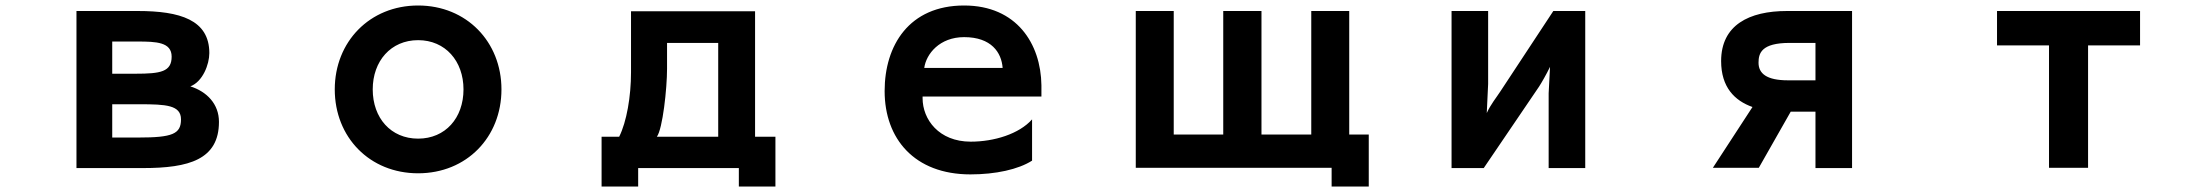

<svg xmlns="http://www.w3.org/2000/svg" viewBox="-20 -558 8040 698"><path d="M258 53H500C667 53 776 22 776 -115C776 -180 732 -225 672 -244C717 -261 741 -324 741 -365C741 -486 634 -518 481 -518H258ZM473 -290H388V-407H480C548 -407 604 -405 604 -352C604 -297 564 -290 473 -290ZM483 -58H388V-179H488C583 -179 638 -176 638 -124C638 -71 607 -58 483 -58Z M1500 72C1676 72 1803 -59 1803 -233C1803 -406 1676 -538 1500 -538C1324 -538 1197 -406 1197 -233C1197 -59 1324 72 1500 72ZM1500 -54C1401 -54 1335 -129 1335 -233C1335 -336 1401 -412 1500 -412C1599 -412 1665 -336 1665 -233C1665 -129 1599 -54 1500 -54Z M2666 120H2799V-61H2725V-517H2274V-295C2274 -207 2258 -115 2231 -61H2167V120H2300V53H2666ZM2591 -402V-61H2368C2389 -89 2405 -236 2405 -308V-402Z M3732 26V-124C3685 -71 3594 -43 3509 -43C3393 -43 3334 -124 3334 -201V-207H3766V-248C3764 -399 3676 -538 3485 -538C3285 -538 3196 -393 3196 -227C3196 -54 3304 76 3508 76C3599 76 3682 58 3732 26ZM3625 -311H3340C3347 -362 3396 -423 3485 -423C3584 -423 3621 -367 3625 -311Z M4821 120H4956V-69H4885V-518H4747V-69H4566V-518H4427V-69H4247V-518H4109V52H4821Z M5610 53H5743V-518H5627L5434 -225C5419 -202 5399 -178 5385 -147L5390 -253V-518H5257V53H5374L5575 -243C5583 -255 5602 -288 5615 -315L5610 -219Z M6580 53H6713V-518H6476C6339 -518 6237 -467 6237 -336C6237 -241 6286 -192 6351 -169L6207 52H6374L6490 -152H6580ZM6486 -402H6580V-266H6480C6402 -266 6373 -291 6373 -330C6373 -364 6383 -402 6486 -402Z M7429 52H7571V-393H7760V-518H7240V-393H7429Z"/></svg>

Font: LINE Seed JP_OTF Bold
Style: Regular
Weight: 700
Designer: LINE & Fontrix & Fontworks
Version: Version 1.009